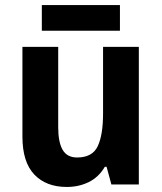

<svg xmlns="http://www.w3.org/2000/svg" viewBox="-20 -732 642 762"><path d="M531 -546V0H422L403 -70H396Q372 -29 332.5 -9.5Q293 10 245 10Q163 10 116 -39.5Q69 -89 69 -190V-546H211V-227Q211 -168 228.5 -137.5Q246 -107 286 -107Q347 -107 368 -152Q389 -197 389 -281V-546ZM456 -712V-610H146V-712Z"/></svg>

Font: Noto Sans Sinhala SemiCondensed
Style: Bold
Weight: 700
Width: 4
Designer: Jelle Bosma - Monotype Design Team
Foundry: Monotype Imaging Inc.
Version: Version 2.006; ttfautohint (v1.8.4.7-5d5b)